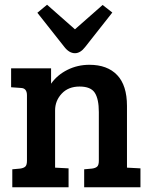

<svg xmlns="http://www.w3.org/2000/svg" viewBox="-20 -792 640 812"><path d="M27 -423V-503H196V-438Q222 -475 265 -496.5Q308 -518 358 -518Q434 -518 475.5 -474.5Q517 -431 517 -344V-83L574 -80V0H336V-76L369 -79Q384 -81 391 -87.5Q398 -94 398 -112V-318Q398 -373 381 -399.5Q364 -426 316.5 -426Q269 -426 241 -396Q213 -366 213 -325V-83L270 -80V0H32V-76L65 -79Q80 -81 87 -87.5Q94 -94 94 -112V-389Q94 -419 69 -420ZM414 -771 455 -739 340 -593Q320 -567 297 -567Q272 -567 251 -595L138 -738L179 -772L297 -668Z"/></svg>

Font: Bree Serif
Style: Regular
Weight: 400
Designer: Veronika Burian, Jos Scaglione
Foundry: TypeTogether
Version: Version 1.001